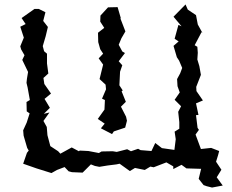

<svg xmlns="http://www.w3.org/2000/svg" viewBox="-20 -754 1040 862"><path d="M465 -721 431 -684 430 -657 448 -629 420 -607 421 -565 430 -533 443 -513 423 -492 443 -464 427 -399 454 -374 456 -353 438 -311 451 -305 449 -262 419 -220 450 -199 433 -178 483 -152 491 -164 542 -181 550 -212 546 -230 523 -275 545 -297 526 -344 531 -348 516 -371 519 -432 529 -461 513 -479 541 -516 529 -523 513 -553 525 -582 543 -613 521 -670 522 -674 508 -722ZM71 -546 75 -532 90 -506 80 -485 106 -431 101 -401 99 -382 104 -361 114 -305 99 -296 100 -254 113 -245 100 -204 84 -169 86 -145 102 -90 109 -78 101 -68 84 -19 144 2 211 23 236 9 270 -4 288 15 303 19 351 21 388 -16 406 -9 426 -5 463 -11 503 -16 517 -19 563 14 586 0 630 9 655 -6 670 -3 727 -25 758 -7V5L795 -14L817 2L883 4L872 49L894 77L908 82L932 88L980 79L953 42L974 8L950 -28L959 -57L964 -76L928 -90L882 -85L858 -150L873 -171L867 -180L860 -237L871 -238L860 -290L891 -303L862 -345L861 -364L882 -418L875 -457L866 -487L868 -517L866 -544L854 -551L885 -610L889 -606L868 -644L860 -686L823 -711L813 -734L759 -679L795 -636L781 -642L764 -580L782 -568L759 -548L774 -497L784 -482L798 -449L789 -425L775 -399L777 -367L787 -339L764 -306L793 -277L780 -252L785 -206V-176L764 -163L769 -129L763 -81L707 -89L677 -112L660 -76L611 -80L600 -86L568 -75L551 -84L504 -72L486 -75L436 -74L424 -67L377 -76L338 -78L334 -75L302 -92L251 -64L241 -75L206 -98L193 -147L190 -184L175 -211L202 -249L177 -243L204 -270L180 -310L209 -334L179 -377L175 -404L197 -424L191 -469V-513L178 -524L172 -547L185 -591L195 -633L174 -660L184 -699L154 -714H135L77 -673L95 -646L71 -634L87 -585Z"/></svg>

Font: チョークS
Style: Regular
Weight: 400
Designer: [Stick] Fontworks Inc.
Foundry: [Stick] Fontworks Inc.
Version: Version 1.200;FEAKit 1.0